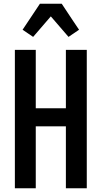

<svg xmlns="http://www.w3.org/2000/svg" viewBox="-20 -1000 540 1020"><path d="M59 0V-735H170V-425H330V-735H441V0H330V-329H170V0ZM156 -804 100 -842 192 -980H308L369 -888L400 -842L344 -804L250 -913Z"/></svg>

Font: Iosevka Fixed
Style: Bold
Weight: 700
Monospace: yes
Designer: Belleve Invis
Foundry: Belleve Invis
Version: Version 32.3.0